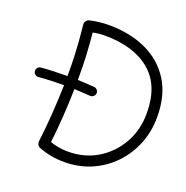

<svg xmlns="http://www.w3.org/2000/svg" viewBox="-126 -802 912 939"><g transform="rotate(20 329.5 -332.5)"><path d="M20 -350.1Q19 -359.9 25.6 -367.4Q32.2 -375 42 -376Q78.6 -378.9 112.5 -380.1Q146.5 -381.3 178.2 -381.3Q178.2 -388.7 178.2 -396Q178.2 -444.3 176.8 -482.7Q175.3 -521 172.4 -559.1Q169.4 -597.2 164.6 -644Q163.1 -655.3 169.9 -663.6Q176.8 -671.9 185.5 -673.8Q234.4 -685.1 283.7 -685.1Q393.1 -685.1 477.8 -646.5Q562.5 -607.9 610.8 -531.7Q659.2 -455.6 659.2 -342.3Q659.2 -266.6 632.6 -200.9Q606 -135.3 558.1 -85.7Q510.3 -36.1 446 -8.3Q381.8 19.5 306.2 19.5Q235.8 19.5 173.3 -4.9Q164.1 -8.8 159.7 -17.1Q155.3 -25.4 156.2 -33.7Q165 -101.6 170.4 -179.2Q175.8 -256.8 177.7 -333.5Q147 -333.5 113.8 -332.3Q80.6 -331.1 45.4 -328.1Q35.6 -327.6 28.3 -334Q21 -340.3 20 -350.1ZM221.2 -623.5Q227.1 -563 229.7 -512.5Q232.4 -461.9 232.4 -396Q232.4 -388.2 232.4 -380.9Q255.4 -379.9 277.1 -378.7Q298.8 -377.4 318.8 -376Q328.6 -375 335.2 -367.4Q341.8 -359.9 340.8 -350.1Q340.3 -340.8 332.5 -334.2Q324.7 -327.6 314.9 -328.1Q295.9 -329.6 274.9 -330.8Q253.9 -332 231.9 -333Q230.5 -261.2 225.6 -188.7Q220.7 -116.2 212.9 -50.3Q258.3 -34.7 306.2 -34.7Q391.6 -34.7 459 -75.4Q526.4 -116.2 565.7 -185.8Q605 -255.4 605 -342.3Q605 -487.3 518.8 -558.6Q432.6 -629.9 283.7 -629.9Q251.5 -629.9 221.2 -623.5Z"/></g></svg>

Font: Mikhak-DS2-FD Light
Style: Regular
Weight: 300
Designer: Amin Abedi
Version: Version 3.2